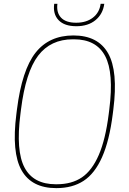

<svg xmlns="http://www.w3.org/2000/svg" viewBox="-20 -970 670 996"><path d="M269 -14.2H274.9Q352.1 -14.2 404.8 -49.8Q457.5 -85.4 492.4 -166Q527.3 -246.6 543.9 -377.9L546.9 -401.9Q571.3 -592.8 525.4 -679.4Q479.5 -766.1 363.8 -766.1H357.9Q242.7 -766.1 178 -681.4Q113.3 -596.7 88.9 -401.9L85.9 -377.9Q61.5 -187 107.4 -100.6Q153.3 -14.2 269 -14.2ZM360.8 -786.1Q488.3 -786.1 540.8 -693.6Q593.3 -601.1 567.9 -401.9L564.9 -377.9Q547.4 -239.7 509.5 -154.8Q471.7 -69.8 413.8 -32Q356 5.9 272 5.9Q144 5.9 91.8 -86.7Q39.6 -179.2 64.9 -377.9L67.9 -401.9Q93.8 -606.9 164.3 -696.5Q234.9 -786.1 360.8 -786.1ZM375 -852.1Q427.7 -852.1 461.9 -878.4Q496.1 -904.8 502 -950.2H521Q513.7 -897 475.3 -865.5Q437 -834 376 -834Q314 -834 283.9 -865.5Q253.9 -897 261.2 -950.2H277.8Q272 -904.3 296.9 -878.2Q321.8 -852.1 375 -852.1Z"/></svg>

Font: Cooper Hewitt
Style: Thin Italic
Weight: 702
Designer: Village Type and Design LLC
Foundry: Cooper Hewitt Smithsonian Design Museum
Version: 1.000